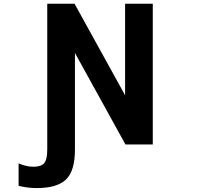

<svg xmlns="http://www.w3.org/2000/svg" viewBox="-20 -752 1040 1002"><path d="M632.8 -732.4H777.3V2H634.8L371.1 -475.6V28.3Q371.1 140.6 324.2 185.1Q277.3 229.5 171.9 229.5Q124 229.5 77.1 217.8V100.6Q117.2 118.2 154.3 118.2Q194.3 118.2 210.4 99.6Q226.6 81.1 226.6 28.3V-732.4H369.1L632.8 -254.9Z"/></svg>

Font: GenEi Gothic M Regular
Style: Bold
Weight: 700
Designer: o_tamon (Modified); [Source Han Sans]
Ryoko NISHIZUKA  (kana & ideographs); Paul D. Hunt (Latin, Greek & Cyrillic); Wenl
Version: Version 1.1a;Original Version 1.004